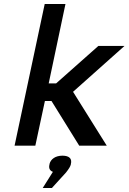

<svg xmlns="http://www.w3.org/2000/svg" viewBox="-20 -730 644 962"><path d="M204 -710 53 0H157L205 -224H238L377 0H515L346 -270L604 -500H473L261 -312H224L308 -710ZM194 212H240L311 134C325 116 332 105 335 94V92C342 66 328 50 293 50C258 50 234 67 228 92V94C223 112 229 125 245 131Z"/></svg>

Font: LT Wave Text Medium Italic
Style: Regular
Weight: 500
Designer: Daniel Lyons
Version: Version 2.5 (Glyphs App)